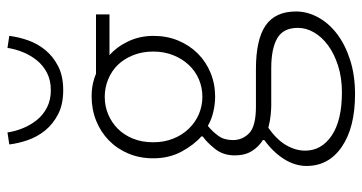

<svg xmlns="http://www.w3.org/2000/svg" viewBox="-254 -510 994 527"><g transform="rotate(-90 243.5 -246.0)"><path d="M249 231Q158 231 105 195Q52 159 52 98Q52 66 71 36Q90 6 123 -18V-22Q105 -33 93 -52Q81 -71 81 -99Q81 -131 99 -153.5Q117 -176 133 -187V-191Q110 -211 91.5 -245Q73 -279 73 -323Q73 -360 86 -391Q99 -422 122 -444.5Q145 -467 176 -479.5Q207 -492 242 -492Q262 -492 278 -488.5Q294 -485 305 -480H468V-443H356Q379 -423 394 -391.5Q409 -360 409 -322Q409 -285 396 -254Q383 -223 360.5 -200.5Q338 -178 307.5 -165.5Q277 -153 242 -153Q222 -153 200.5 -158Q179 -163 162 -173Q146 -160 134.5 -144Q123 -128 123 -104Q123 -78 142 -59.5Q161 -41 215 -41H318Q399 -41 437.5 -14.5Q476 12 476 69Q476 100 460 129.5Q444 159 414.5 181.5Q385 204 343 217.5Q301 231 249 231ZM242 -188Q267 -188 289.5 -197.5Q312 -207 329 -225Q346 -243 356 -268Q366 -293 366 -323Q366 -353 356 -378Q346 -403 329.5 -420Q313 -437 290 -446.5Q267 -456 242 -456Q216 -456 193.5 -446.5Q171 -437 154 -420Q137 -403 127 -378.5Q117 -354 117 -323Q117 -293 127 -268Q137 -243 154.5 -225Q172 -207 194.5 -197.5Q217 -188 242 -188ZM254 195Q294 195 327 184.5Q360 174 383 157Q406 140 418.5 118.5Q431 97 431 74Q431 34 402.5 17.5Q374 1 320 1H217Q209 1 192.5 -0.5Q176 -2 157 -7Q124 16 109 42Q94 68 94 94Q94 139 135.5 167Q177 195 254 195ZM260 -570Q221 -570 194 -584Q167 -598 149.5 -619.5Q132 -641 123 -667Q114 -693 111 -718L144 -723Q147 -702 155.5 -681Q164 -660 178 -642.5Q192 -625 212.5 -614.5Q233 -604 260 -604Q287 -604 307.5 -614.5Q328 -625 342 -642.5Q356 -660 364.5 -681Q373 -702 376 -723L409 -718Q406 -693 397 -667Q388 -641 370.5 -619.5Q353 -598 326 -584Q299 -570 260 -570Z"/></g></svg>

Font: hySource Sans Pro Light
Style: Regular
Weight: 300
Designer: Paul D. Hunt
Foundry: Adobe Systems Incorporated
Version: Version 2.021;PS 2.000;hotconv 1.0.86;makeotf.lib2.5.63406